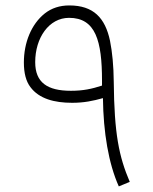

<svg xmlns="http://www.w3.org/2000/svg" viewBox="-20 -684 562 703"><path d="M356.9 -324.7C358.4 -199.2 377.4 -85.4 415 -1.5L455.1 -18.1C415.5 -111.3 398.4 -193.4 396.5 -384.8C396 -442.9 391.1 -493.2 382.8 -534.7C365.2 -618.2 322.3 -664.1 233.9 -664.1C198.7 -664.1 168.9 -654.3 144 -634.8C94.2 -595.2 67.4 -527.3 67.4 -455.1C67.4 -416.5 75.2 -386.2 91.3 -365.2C123 -322.3 179.2 -307.6 244.1 -307.6C287.6 -307.6 320.3 -314.5 356.9 -324.7ZM353.5 -370.6C315.9 -358.4 284.2 -351.6 239.7 -351.6C153.3 -351.6 108.9 -381.8 108.9 -456.5C108.9 -545.4 159.2 -618.7 232.9 -618.7C330.1 -618.7 353.5 -534.7 353.5 -388.7Z"/></svg>

Font: Estedad ExtraLight
Style: Regular
Weight: 200
Designer: Amin Abedi
Version: Version 7.3